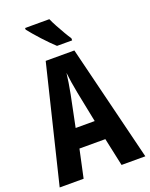

<svg xmlns="http://www.w3.org/2000/svg" viewBox="-169 -1020 865 1108"><g transform="rotate(-20 263.0 -466.5)"><path d="M380 0 343 -172H184L147 0H0L174 -714H350L526 0ZM283 -480Q276 -515 271 -548Q266 -581 263 -608Q257 -554 243 -482L204 -291H321ZM276 -933Q285 -912 300.5 -883.5Q316 -855 331.5 -828.5Q347 -802 358 -786V-773H265Q252 -785 232.5 -804.5Q213 -824 192.5 -846.5Q172 -869 154.5 -889.5Q137 -910 127 -923V-933Z"/></g></svg>

Font: Noto Sans Khmer UI ExtraCondensed
Style: Bold
Weight: 700
Width: 2
Designer: Danh Hong and the Monotype Design Team
Foundry: Monotype Imaging Inc.
Version: Version 2.002; ttfautohint (v1.8.4.7-5d5b)